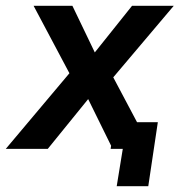

<svg xmlns="http://www.w3.org/2000/svg" viewBox="-52 -514 638 663"><path d="M351 129 372 0H330L344 -92H493L460 129ZM-32 0 207 -284 209 -221 64 -494H198L284 -315H261L404 -494H548L318 -222L320 -283L470 0H337L243 -191H268L113 0Z"/></svg>

Font: Nunito Sans 10pt SemiCondensed
Style: Bold Italic
Weight: 700
Width: 4
Italic angle: -9°
Designer: Vernon Adams
Foundry: Vernon Adams
Version: Version 3.101;gftools[0.9.27]